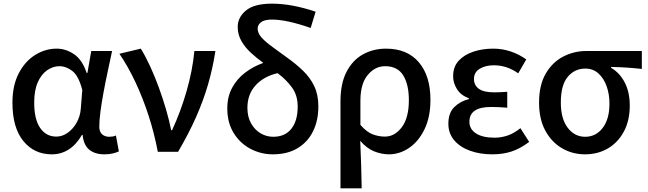

<svg xmlns="http://www.w3.org/2000/svg" viewBox="-20 -830 3543 1050"><path d="M263 14Q167 14 107.5 -59Q48 -132 48 -268Q48 -362 82 -428Q116 -494 171.5 -529Q227 -564 290 -564Q340 -564 385 -533.5Q430 -503 454 -431H458L479 -551H593Q582 -499 569.5 -441Q557 -383 546.5 -326.5Q536 -270 529.5 -221Q523 -172 523 -137Q523 -109 538.5 -95.5Q554 -82 577 -82Q586 -82 596 -83.5Q606 -85 614 -89L630 -2Q617 4 597.5 9Q578 14 551 14Q499 14 468 -11.5Q437 -37 432 -92H428Q366 14 263 14ZM288 -83Q321 -83 350.5 -104Q380 -125 399.5 -160Q419 -195 422 -237L430 -338Q410 -415 376 -441.5Q342 -468 305 -468Q270 -468 238 -446Q206 -424 186.5 -380Q167 -336 167 -269Q167 -178 199.5 -130.5Q232 -83 288 -83Z M843 0Q824 -101 792.5 -198Q761 -295 720.5 -381Q680 -467 633 -536L750 -564Q776 -522 801.5 -466.5Q827 -411 849 -350.5Q871 -290 888.5 -230Q906 -170 916 -118H921Q968 -219 1000.5 -332Q1033 -445 1043 -551H1158Q1143 -454 1117 -365.5Q1091 -277 1051.5 -188Q1012 -99 954 0Z M1472 14Q1407 14 1350 -16Q1293 -46 1258 -102.5Q1223 -159 1223 -237Q1223 -301 1249.5 -350Q1276 -399 1321 -433Q1366 -467 1420 -486Q1384 -512 1352 -541.5Q1320 -571 1300 -606Q1280 -641 1280 -683Q1280 -735 1325 -772.5Q1370 -810 1467 -810Q1576 -810 1706 -766L1679 -677Q1548 -723 1467 -723Q1426 -723 1407.5 -708.5Q1389 -694 1389 -674Q1389 -648 1411.5 -623.5Q1434 -599 1470.5 -573Q1507 -547 1550 -515Q1598 -481 1637 -443.5Q1676 -406 1698.5 -359Q1721 -312 1721 -248Q1721 -170 1691.5 -111Q1662 -52 1606.5 -19Q1551 14 1472 14ZM1498 -430Q1422 -412 1377.5 -363Q1333 -314 1333 -240Q1333 -191 1353 -155.5Q1373 -120 1405 -101Q1437 -82 1474 -82Q1539 -82 1573.5 -126Q1608 -170 1608 -247Q1608 -309 1576.5 -352Q1545 -395 1498 -430Z M1842 200V-276Q1842 -374 1875.5 -438Q1909 -502 1965.5 -533Q2022 -564 2091 -564Q2207 -564 2270.5 -489.5Q2334 -415 2334 -284Q2334 -190 2301.5 -123Q2269 -56 2217 -21Q2165 14 2107 14Q2066 14 2025.5 -2.5Q1985 -19 1950 -60Q1953 11 1955 71Q1957 131 1958 200ZM2085 -83Q2139 -83 2177.5 -134.5Q2216 -186 2216 -282Q2216 -368 2185 -418Q2154 -468 2086 -468Q2031 -468 1991 -420Q1951 -372 1951 -279V-147Q1986 -107 2019 -95Q2052 -83 2085 -83Z M2673 14Q2604 14 2549.5 -6Q2495 -26 2463.5 -63.5Q2432 -101 2432 -153Q2432 -212 2464 -244Q2496 -276 2544 -288V-293Q2501 -308 2479.5 -342Q2458 -376 2458 -413Q2458 -465 2488.5 -498Q2519 -531 2569 -547.5Q2619 -564 2677 -564Q2727 -564 2773 -548.5Q2819 -533 2858 -505L2814 -429Q2752 -473 2681 -473Q2635 -473 2603.5 -454Q2572 -435 2572 -398Q2572 -364 2598.5 -344.5Q2625 -325 2682 -325Q2715 -325 2754 -328V-241Q2730 -243 2708 -244Q2686 -245 2665 -245Q2547 -245 2547 -164Q2547 -124 2583 -100.5Q2619 -77 2685 -77Q2720 -77 2755 -88.5Q2790 -100 2826 -129L2874 -54Q2823 -16 2776 -1Q2729 14 2673 14Z M3179 14Q3111 14 3054 -19Q2997 -52 2962.5 -115Q2928 -178 2928 -269Q2928 -365 2964.5 -427.5Q3001 -490 3060 -520.5Q3119 -551 3185 -551H3490V-453Q3444 -458 3405.5 -460.5Q3367 -463 3322 -464V-459Q3369 -432 3396.5 -379Q3424 -326 3424 -253Q3424 -170 3391.5 -110Q3359 -50 3304 -18Q3249 14 3179 14ZM3180 -82Q3239 -82 3276 -130.5Q3313 -179 3313 -263Q3313 -315 3297.5 -358.5Q3282 -402 3252.5 -428.5Q3223 -455 3181 -455Q3123 -455 3085 -410Q3047 -365 3047 -269Q3047 -181 3084.5 -131.5Q3122 -82 3180 -82Z"/></svg>

Font: Source Han Sans SC Medium
Style: Regular
Weight: 500
Designer: Ryoko NISHIZUKA 西塚涼子 (kana, bopomofo & ideographs); Paul D. Hunt (Latin, Greek & Cyrillic); Sandoll Communications 산돌커뮤니
Foundry: Adobe
Version: Version 2.004;hotconv 1.0.118;makeotfexe 2.5.65603